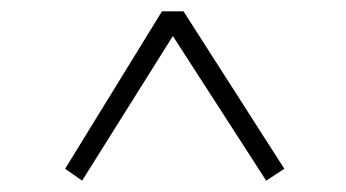

<svg xmlns="http://www.w3.org/2000/svg" viewBox="-20 -545 611 339"><path d="M95 -247 266 -525H304L482 -247L450 -226L270 -505H300L125 -226Z"/></svg>

Font: Noto Serif HK ExtraLight
Style: Regular
Weight: 200
Designer: Ryoko NISHIZUKA 西塚涼子 (kana & ideographs); Frank Grießhammer (Latin, Greek & Cyrillic); Wenlong ZHANG 张文龙 (bopomofo); San
Foundry: Adobe
Version: Version 2.002-H1;hotconv 1.1.0;makeotfexe 2.6.0